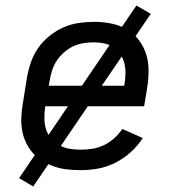

<svg xmlns="http://www.w3.org/2000/svg" viewBox="-20 -607 640 694"><path d="M273 8Q248 8 224 5.5Q200 3 178 -4.5Q156 -12 136 -23.5Q116 -35 100.5 -52Q85 -69 75 -89.5Q65 -110 60.5 -133.5Q56 -157 57 -181Q58 -205 62 -230L78 -330Q83 -357 92.5 -384Q102 -411 119 -435Q136 -459 160 -478Q184 -497 210.5 -508.5Q237 -520 265 -524Q293 -528 321 -528Q352 -528 382 -522Q412 -516 437.5 -501.5Q463 -487 481 -463.5Q499 -440 508 -412Q517 -384 517 -352.5Q517 -321 512 -290L501 -223H144L143 -218Q140 -197 140.5 -176.5Q141 -156 147 -138Q153 -120 166 -105.5Q179 -91 196 -81.5Q213 -72 232.5 -69Q252 -66 273 -66Q294 -66 315 -69.5Q336 -73 356 -82.5Q376 -92 393 -107.5Q410 -123 422 -141L496 -108Q478 -80 452.5 -57Q427 -34 397.5 -19Q368 -4 336 2Q304 8 273 8ZM156 -297H429L430 -302Q433 -321 433.5 -340.5Q434 -360 429.5 -378Q425 -396 415 -411Q405 -426 390.5 -436Q376 -446 357.5 -450Q339 -454 319 -454Q301 -454 282 -451Q263 -448 245.5 -440Q228 -432 212.5 -418.5Q197 -405 186 -389Q175 -373 169 -354.5Q163 -336 160 -318ZM100 67 49 37 473 -587 525 -557Z"/></svg>

Font: Zed Sans Extended
Style: Italic
Weight: 400
Width: 7
Italic angle: -9°
Designer: Belleve Invis
Foundry: Belleve Invis
Version: Version 1.0.0; ttfautohint (v1.8.4)